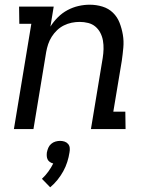

<svg xmlns="http://www.w3.org/2000/svg" viewBox="-20 -548 640 815"><path d="M39 0 113 -447H62L61 -520H208L194 -435Q207 -456 225.5 -474.5Q244 -493 266.5 -505Q289 -517 313 -522.5Q337 -528 361 -528Q389 -528 415 -520Q441 -512 459.5 -494Q478 -476 487.5 -451.5Q497 -427 501.5 -400.5Q506 -374 503.5 -346Q501 -318 497 -290L461 -74H512L513 0H366L416 -302Q419 -321 419.5 -339.5Q420 -358 417 -375.5Q414 -393 406 -408.5Q398 -424 385 -435Q372 -446 354.5 -450.5Q337 -455 318 -455Q301 -455 284 -451.5Q267 -448 251 -440Q235 -432 222 -419.5Q209 -407 199.5 -392Q190 -377 184.5 -360.5Q179 -344 176 -327L122 0ZM193 247 158 211Q173 197 185 180.5Q197 164 206 146Q198 144 191.5 139.5Q185 135 182 128.5Q179 122 178.5 114.5Q178 107 179 99Q181 89 185 79.5Q189 70 197 63Q205 56 215 53Q225 50 235 50Q245 50 254 53Q263 56 269 63Q275 70 276 79.5Q277 89 275 99Q272 119 265.5 139.5Q259 160 248.5 179Q238 198 224 215.5Q210 233 193 247Z"/></svg>

Font: Iosevka Plex Etoile
Style: Italic
Weight: 400
Italic angle: -9°
Designer: Belleve Invis
Foundry: Belleve Invis
Version: Version 25.1.1; ttfautohint (v1.8.4)